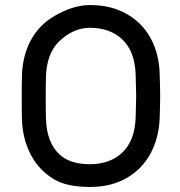

<svg xmlns="http://www.w3.org/2000/svg" viewBox="-20 -730 712 760"><path d="M612 -439Q614 -379 614 -350Q614 -321 612 -261Q609 -185 576.5 -123.5Q544 -62 482.5 -26Q421 10 336 10Q246 10 196 -19Q135 -55 102.5 -116.5Q70 -178 67 -254Q66 -284 66 -343Q66 -402 67 -432Q69 -508 101.5 -569.5Q134 -631 196 -667Q270 -710 336 -710Q421 -710 483 -674Q545 -638 577.5 -576.5Q610 -515 612 -439ZM214 -566Q165 -519 162 -427Q161 -397 161 -343Q161 -289 162 -259Q165 -167 214 -120Q256 -80 336 -80Q416 -80 465 -127Q514 -174 517 -266Q519 -326 519 -350Q519 -374 517 -434Q514 -526 465 -573Q416 -620 336 -620Q270 -620 214 -566Z"/></svg>

Font: Contemporary
Style: Regular
Weight: 400
Designer: Victor Tran
Foundry: Victor Tran
Version: Version 1.100